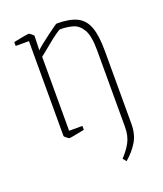

<svg xmlns="http://www.w3.org/2000/svg" viewBox="-120 -530 668 788"><g transform="rotate(-20 213.5 -135.5)"><path d="M31 -421V-438Q31 -438 46 -441Q61 -444 77.5 -447Q94 -450 98 -450Q100 -450 109 -443Q118 -436 118 -433L116 -371Q125 -380 141.5 -393Q158 -406 175.5 -419Q193 -432 205.5 -441Q218 -450 220 -450Q276 -450 308 -434.5Q340 -419 354 -381.5Q368 -344 368 -276V42Q368 88 348 120.5Q328 153 297 179L285 164Q309 139 324 111.5Q339 84 339 44V-290Q339 -352 323 -380Q307 -408 281.5 -415.5Q256 -423 226 -423Q222 -423 205 -411Q188 -399 168 -382.5Q148 -366 133 -354Q118 -342 118 -342V-19H176V-2Q176 -2 161 1Q146 4 130 7Q114 10 109 10Q107 10 98 3Q89 -4 89 -7V-421Z"/></g></svg>

Font: Grenze Gotisch Thin
Style: Regular
Weight: 100
Designer: Renata Polastri
Foundry: Omnibus-Type
Version: Version 1.001